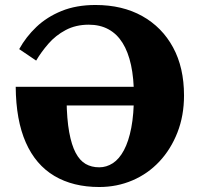

<svg xmlns="http://www.w3.org/2000/svg" viewBox="-20 -740 793 770"><path d="M363 -720Q471 -720 550.5 -675.5Q630 -631 674 -550Q718 -469 718 -357Q718 -276 691.5 -208.5Q665 -141 619 -92Q573 -43 511 -16.5Q449 10 378 10Q273 10 198 -34.5Q123 -79 83.5 -168.5Q44 -258 43 -392H625L626 -317H218L247 -339Q248 -262 257.5 -210Q267 -158 283.5 -127Q300 -96 323.5 -82.5Q347 -69 378 -69Q407 -69 432.5 -85.5Q458 -102 477 -137.5Q496 -173 506.5 -227.5Q517 -282 517 -357Q517 -426 505.5 -479Q494 -532 471.5 -568Q449 -604 415 -622.5Q381 -641 336 -641Q284 -641 243.5 -619.5Q203 -598 174 -564.5Q145 -531 125 -497L57 -543Q84 -592 126 -632Q168 -672 227 -696Q286 -720 363 -720Z"/></svg>

Font: Roboto Serif 36pt
Style: Bold
Weight: 700
Version: Version 1.008